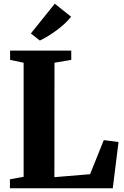

<svg xmlns="http://www.w3.org/2000/svg" viewBox="-20 -1016 669 1036"><path d="M33.5 0V-48.5L107.5 -62V-677.5L34.5 -693V-743H364.5V-693L274 -677.5L273.5 -60L466 -76L540 -260L619.5 -249.5L588.5 0ZM194.5 -797.5 146.5 -835.5 275.5 -996 363.5 -926Q348.5 -906.5 328.5 -888Q308.5 -869.5 285.8 -852.8Q263 -836 240 -821.8Q217 -807.5 195.5 -797.5Z"/></svg>

Font: Merriweather 60pt ExtraBold
Style: Regular
Weight: 800
Version: Version 2.100